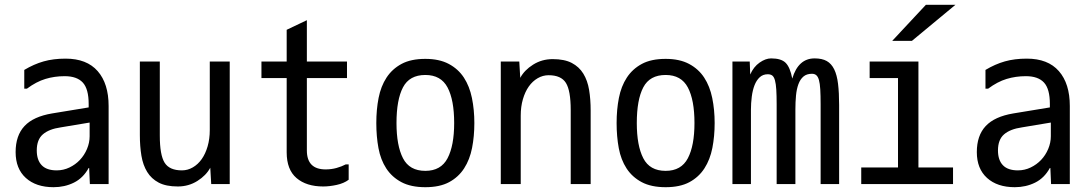

<svg xmlns="http://www.w3.org/2000/svg" viewBox="-20 -782 4540 799"><path d="M353 -215V-272L233 -252Q184 -245 158.5 -223Q133 -201 133 -156Q133 -116 153.5 -94.5Q174 -73 216 -73Q244 -73 269 -85Q294 -97 312.5 -116.5Q331 -136 342 -162Q353 -188 353 -215ZM81 -413V-491Q121 -515 161.5 -526.5Q202 -538 253 -538Q341 -538 386.5 -486Q432 -434 432 -341V-16H354L351 -83H349Q326 -41 287.5 -22Q249 -3 203 -3Q130 -3 87.5 -41.5Q45 -80 45 -149Q45 -218 82 -257.5Q119 -297 197 -310L349 -335V-349Q349 -412 324.5 -438.5Q300 -465 249 -465Q207 -465 169 -453.5Q131 -442 92 -413Z M562 -526H645V-218Q645 -137 665 -105Q685 -73 737 -73Q761 -73 782.5 -85.5Q804 -98 819.5 -120Q835 -142 844 -173Q853 -204 853 -241V-526H936V-16H859L855 -84Q838 -52 801.5 -29Q765 -6 720 -6Q671 -6 640.5 -22Q610 -38 592.5 -66.5Q575 -95 568.5 -134Q562 -173 562 -220Z M1431 -98V-34Q1411 -19 1381 -12.5Q1351 -6 1325 -6Q1255 -6 1214 -41Q1173 -76 1173 -148V-457H1068V-526H1173V-658L1257 -698V-526H1424V-457H1257V-156Q1257 -77 1335 -77Q1359 -77 1380.5 -83Q1402 -89 1419 -98Z M1750 -3Q1690 -3 1650.5 -24Q1611 -45 1587.5 -81Q1564 -117 1555 -165.5Q1546 -214 1546 -270Q1546 -326 1555.5 -374.5Q1565 -423 1588.5 -459Q1612 -495 1651 -516Q1690 -537 1750 -537Q1808 -537 1847.5 -516Q1887 -495 1910.5 -459Q1934 -423 1944 -374Q1954 -325 1954 -270Q1954 -215 1944.5 -166.5Q1935 -118 1911.5 -81.5Q1888 -45 1849 -24Q1810 -3 1750 -3ZM1750 -71Q1815 -71 1842.5 -123.5Q1870 -176 1870 -270Q1870 -366 1842.5 -418Q1815 -470 1750 -470Q1684 -470 1657 -418.5Q1630 -367 1630 -270Q1630 -176 1657 -123.5Q1684 -71 1750 -71Z M2438 -16H2355V-324Q2355 -405 2335 -437Q2315 -469 2263 -469Q2239 -469 2217.5 -456.5Q2196 -444 2180.5 -422Q2165 -400 2156 -369Q2147 -338 2147 -301V-16H2064V-526H2141L2145 -458Q2162 -490 2198.5 -513Q2235 -536 2280 -536Q2329 -536 2359.5 -520Q2390 -504 2407.5 -475.5Q2425 -447 2431.5 -408Q2438 -369 2438 -322Z M2750 -3Q2690 -3 2650.5 -24Q2611 -45 2587.5 -81Q2564 -117 2555 -165.5Q2546 -214 2546 -270Q2546 -326 2555.5 -374.5Q2565 -423 2588.5 -459Q2612 -495 2651 -516Q2690 -537 2750 -537Q2808 -537 2847.5 -516Q2887 -495 2910.5 -459Q2934 -423 2944 -374Q2954 -325 2954 -270Q2954 -215 2944.5 -166.5Q2935 -118 2911.5 -81.5Q2888 -45 2849 -24Q2810 -3 2750 -3ZM2750 -71Q2815 -71 2842.5 -123.5Q2870 -176 2870 -270Q2870 -366 2842.5 -418Q2815 -470 2750 -470Q2684 -470 2657 -418.5Q2630 -367 2630 -270Q2630 -176 2657 -123.5Q2684 -71 2750 -71Z M3277 -455Q3302 -539 3370 -539Q3401 -539 3420.5 -528Q3440 -517 3451.5 -493.5Q3463 -470 3467.5 -433Q3472 -396 3472 -345V-16H3395V-348Q3395 -385 3393.5 -410Q3392 -435 3388 -449Q3384 -463 3377 -469Q3370 -475 3359 -475Q3337 -475 3323.5 -463.5Q3310 -452 3302.5 -431.5Q3295 -411 3292.5 -384Q3290 -357 3290 -327V-16H3212V-348Q3212 -385 3210.5 -409Q3209 -433 3205 -447.5Q3201 -462 3194 -467.5Q3187 -473 3175 -473Q3155 -473 3141.5 -460.5Q3128 -448 3120 -427.5Q3112 -407 3108.5 -380Q3105 -353 3105 -325V-16H3028V-526H3100L3102 -472Q3116 -504 3141 -521.5Q3166 -539 3189 -539Q3231 -539 3249.5 -520.5Q3268 -502 3277 -455Z M3802 -526V-85H3946V-16H3564V-85H3717V-457H3599V-526ZM3833 -762H3956L3775 -612H3693Z M4353 -215V-272L4233 -252Q4184 -245 4158.5 -223Q4133 -201 4133 -156Q4133 -116 4153.5 -94.5Q4174 -73 4216 -73Q4244 -73 4269 -85Q4294 -97 4312.5 -116.5Q4331 -136 4342 -162Q4353 -188 4353 -215ZM4081 -413V-491Q4121 -515 4161.5 -526.5Q4202 -538 4253 -538Q4341 -538 4386.5 -486Q4432 -434 4432 -341V-16H4354L4351 -83H4349Q4326 -41 4287.5 -22Q4249 -3 4203 -3Q4130 -3 4087.5 -41.5Q4045 -80 4045 -149Q4045 -218 4082 -257.5Q4119 -297 4197 -310L4349 -335V-349Q4349 -412 4324.5 -438.5Q4300 -465 4249 -465Q4207 -465 4169 -453.5Q4131 -442 4092 -413Z"/></svg>

Font: D2Coding ligature
Style: Regular
Weight: 400
Monospace: yes
Designer: Yong-Rak Park; Jeong-Hwan Yoon; Sang-Min Lee;
Foundry: NHN Corporation
Version: Version 1.3.2; Build 20180524